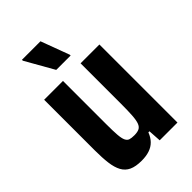

<svg xmlns="http://www.w3.org/2000/svg" viewBox="-217 -796 887 887"><g transform="rotate(-45 227.0 -352.5)"><path d="M165 8Q126 8 102.5 -3Q79 -14 66.5 -37Q54 -60 49.5 -95.5Q45 -131 45 -179V-510H168V-227Q168 -183 170 -157Q172 -131 178 -118.5Q184 -106 194.5 -102.5Q205 -99 224 -99Q243 -99 255 -104.5Q267 -110 273 -125.5Q279 -141 281 -170.5Q283 -200 283 -247V-510H406V0H290L286 -63H279Q270 -39 254.5 -23Q239 -7 216.5 0.5Q194 8 165 8ZM182 -568 103 -707V-713H224L276 -573V-568Z"/></g></svg>

Font: Saira Condensed
Style: Bold
Weight: 700
Width: 3
Designer: Hector Gatti with collaboration of the Omnibus-Type team
Foundry: Omnibus-Type
Version: Version 1.101